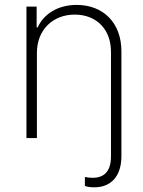

<svg xmlns="http://www.w3.org/2000/svg" viewBox="-20 -573 594 797"><path d="M133.2 -353.7C133.2 -448.9 199.2 -512.4 290.1 -512.4C380.7 -512.4 440.7 -451 440.7 -358V75.3C440.7 138.8 412.3 165.1 364 165.1C351.9 165.1 340.9 163.4 332.4 161.6V198.9C342.3 203.1 356.9 204.5 372.2 204.5C440 204.5 484 159.1 484 75.3V-359.7C484 -479 408 -552.6 298.3 -552.6C220.5 -552.6 161.9 -515.6 136.4 -459.2H132.1V-545.5H89.8V0H133.2Z"/></svg>

Font: Karasuma Gothic
Style: Thin
Weight: 200
Designer: Rasmus Andersson / Ryoko Ishizuka
Foundry: rsms
Version: Version 1.00